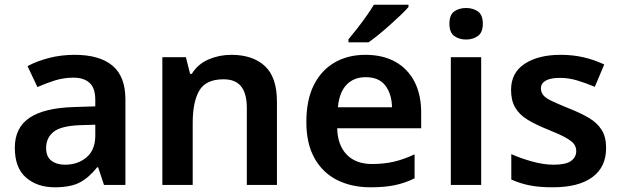

<svg xmlns="http://www.w3.org/2000/svg" viewBox="-20 -786 2636 816"><path d="M297 -553Q403 -553 458 -507Q513 -461 513 -364V0H422L397 -75H393Q358 -31 319 -10.5Q280 10 212 10Q139 10 91 -31Q43 -72 43 -158Q43 -243 105 -285Q167 -327 292 -331L385 -334V-361Q385 -412 360.5 -434Q336 -456 292 -456Q251 -456 213 -444Q175 -432 139 -416L97 -505Q138 -527 189.5 -540Q241 -553 297 -553ZM320 -254Q239 -251 207.5 -225.5Q176 -200 176 -157Q176 -120 198.5 -103Q221 -86 256 -86Q311 -86 348 -117.5Q385 -149 385 -210V-256Z M963 -553Q1054 -553 1105.5 -505.5Q1157 -458 1157 -354V0H1029V-327Q1029 -388 1005 -418.5Q981 -449 930 -449Q855 -449 827 -401Q799 -353 799 -264V0H670V-543H770L788 -472H795Q821 -514 866.5 -533.5Q912 -553 963 -553Z M1533 -553Q1607 -553 1660 -523.5Q1713 -494 1741.5 -439Q1770 -384 1770 -307V-241H1413Q1415 -169 1453.5 -129Q1492 -89 1561 -89Q1613 -89 1655 -99Q1697 -109 1742 -130V-28Q1701 -8 1658 1Q1615 10 1555 10Q1475 10 1413.5 -20.5Q1352 -51 1317 -113Q1282 -175 1282 -267Q1282 -361 1313.5 -424Q1345 -487 1401.5 -520Q1458 -553 1533 -553ZM1534 -458Q1484 -458 1453 -426Q1422 -394 1416 -330H1646Q1645 -386 1618 -422Q1591 -458 1534 -458ZM1716 -756Q1704 -742 1683 -722Q1662 -702 1637.5 -680Q1613 -658 1589 -638.5Q1565 -619 1546 -606H1461V-619Q1477 -638 1497 -663.5Q1517 -689 1536.5 -716.5Q1556 -744 1569 -766H1716Z M2025 -543V0H1896V-543ZM1961 -752Q1990 -752 2011 -737.5Q2032 -723 2032 -685Q2032 -648 2011 -633Q1990 -618 1961 -618Q1931 -618 1910.5 -633Q1890 -648 1890 -685Q1890 -723 1910.5 -737.5Q1931 -752 1961 -752Z M2556 -157Q2556 -76 2497.5 -33Q2439 10 2329 10Q2272 10 2231.5 2Q2191 -6 2153 -23V-131Q2193 -113 2242 -99.5Q2291 -86 2333 -86Q2385 -86 2407 -102Q2429 -118 2429 -144Q2429 -160 2420.5 -172.5Q2412 -185 2386 -200Q2360 -215 2307 -236Q2255 -257 2221 -278Q2187 -299 2169.5 -329Q2152 -359 2152 -404Q2152 -477 2210 -515Q2268 -553 2363 -553Q2413 -553 2458 -543Q2503 -533 2548 -512L2508 -417Q2470 -433 2433.5 -444Q2397 -455 2360 -455Q2320 -455 2299.5 -443.5Q2279 -432 2279 -410Q2279 -394 2289 -381.5Q2299 -369 2325.5 -356.5Q2352 -344 2401 -324Q2449 -305 2483.5 -284.5Q2518 -264 2537 -234Q2556 -204 2556 -157Z"/></svg>

Font: Noto Sans Adlam SemiBold
Style: Regular
Weight: 600
Version: Version 3.001